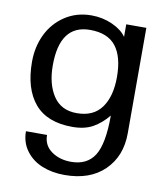

<svg xmlns="http://www.w3.org/2000/svg" viewBox="-81 -578 721 845"><g transform="rotate(10 280.0 -156.0)"><path d="M129.9 -266.1Q129.9 -182.6 164.8 -129.9Q199.7 -77.1 270 -77.1Q344.2 -77.1 380.6 -127.2Q417 -177.2 417 -264.2Q417 -355 380.4 -401.6Q343.8 -448.2 265.1 -448.2Q129.9 -448.2 129.9 -266.1ZM37.1 -266.1Q37.1 -333 64 -388.7Q90.8 -444.3 142.3 -478.3Q193.8 -512.2 259.8 -512.2Q310.1 -512.2 353.5 -492.7Q397 -473.1 417 -443.8V-500H506.8V-28.8Q506.8 73.7 442.1 137Q377.4 200.2 264.2 200.2Q208.5 200.2 163.8 182.1Q119.1 164.1 91.6 127.2Q64 90.3 64 40H158.2Q158.2 86.4 194.6 112.3Q231 138.2 282.2 138.2Q354 138.2 387 85.9Q419.9 33.7 419.9 -92.8Q389.6 -55.7 352.8 -34.9Q315.9 -14.2 261.2 -14.2Q147.9 -14.2 92.5 -80.1Q37.1 -146 37.1 -266.1Z"/></g></svg>

Font: Perun
Style: Regular
Weight: 400
Version: Version 1.0000